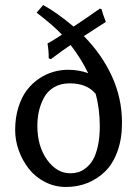

<svg xmlns="http://www.w3.org/2000/svg" viewBox="-20 -723 543 760"><path d="M217.8 -581.1 225.1 -585.9Q192.4 -621.1 125 -672.9L150.9 -703.1Q205.1 -673.3 272 -617.2V-618.2Q328.6 -655.8 368.2 -684.1V-683.1Q370.1 -684.6 372.6 -686.5Q375 -688.5 375 -689L381.8 -687Q387.2 -666.5 398.9 -636.2Q389.6 -629.9 357.2 -609.4Q324.7 -588.9 312 -580.1Q382.3 -508.8 422.6 -421.9Q462.9 -335 462.9 -236.8Q462.9 -173.8 445.1 -124.3Q427.2 -74.7 396.2 -44.4Q365.2 -14.2 325.9 1.5Q286.6 17.1 241.2 17.1Q196.3 17.1 157.7 -2.9Q119.1 -22.9 93.8 -55.4Q68.4 -87.9 54.2 -127.7Q40 -167.5 40 -208Q40 -257.8 53 -298.8Q65.9 -339.8 86.9 -366.9Q107.9 -394 135.5 -412.4Q163.1 -430.7 191.7 -438.7Q220.2 -446.8 249 -446.8Q293 -446.8 329.1 -433.1Q301.8 -490.2 258.8 -545.9V-543.9Q237.8 -531.2 181.2 -488.8L172.9 -492.2Q172.9 -524.4 168 -550.8Q179.7 -556.2 217.8 -581.1ZM258.8 -37.1Q274.4 -37.1 289.1 -41.3Q303.7 -45.4 319.8 -57.9Q335.9 -70.3 347.7 -90.1Q359.4 -109.9 367.2 -144Q375 -178.2 375 -223.1Q375 -293.9 357.9 -354V-352.1Q324.2 -393.1 255.9 -393.1Q219.7 -393.1 193.6 -377.4Q167.5 -361.8 153.8 -335.9Q140.1 -310.1 134 -282.7Q127.9 -255.4 127.9 -225.1Q127.9 -144 166.3 -90.6Q204.6 -37.1 258.8 -37.1Z"/></svg>

Font: Linear Smooth Low Contrast
Style: Regular
Weight: 500
Designer: Philipp H. Poll, Flanker
Foundry: Philipp H. Poll, reworked by Flanker
Version: Version 1.010 | FøM Fix